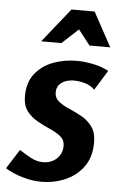

<svg xmlns="http://www.w3.org/2000/svg" viewBox="-68 -761 500 811"><g transform="rotate(5 182.0 -356.0)"><path d="M327 -395Q310 -412 286 -419Q262 -426 238 -426Q220 -426 203.5 -420Q187 -414 176.5 -401.5Q166 -389 166 -369Q166 -346 184 -331.5Q202 -317 229 -305.5Q256 -294 283 -279Q310 -264 328 -239Q346 -214 346 -172Q346 -111 316.5 -70Q287 -29 239.5 -8.5Q192 12 137 12Q100 12 58.5 0Q17 -12 -15 -32L37 -114Q60 -99 85.5 -85Q111 -71 139 -71Q161 -71 179 -80.5Q197 -90 208 -107Q219 -124 219 -147Q219 -172 200.5 -187Q182 -202 155.5 -213.5Q129 -225 102 -240Q75 -255 56.5 -278.5Q38 -302 38 -342Q38 -401 67.5 -438Q97 -475 144 -492.5Q191 -510 243 -510Q276 -510 313 -502.5Q350 -495 379 -479ZM241 -643 172 -579H86L202 -724H300L379 -579H291Z"/></g></svg>

Font: Rosario
Style: Italic
Weight: 400
Italic angle: -8.05°
Designer: Hector Gatti
Foundry: Omnibus Type
Version: Version 1.201